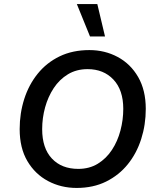

<svg xmlns="http://www.w3.org/2000/svg" viewBox="-20 -917 779 947"><path d="M358 10Q281 10 217 -24Q153 -58 115 -122.5Q77 -187 77 -280Q77 -358 99.5 -428.5Q122 -499 166 -553.5Q210 -608 274 -639Q338 -670 421 -670Q497 -670 560.5 -636Q624 -602 661.5 -537Q699 -472 699 -380Q699 -302 676.5 -231.5Q654 -161 610.5 -107Q567 -53 503.5 -21.5Q440 10 358 10ZM366 -84Q421 -84 462.5 -109.5Q504 -135 532 -177.5Q560 -220 574 -273Q588 -326 588 -380Q588 -473 539.5 -524.5Q491 -576 412 -576Q357 -576 315 -550.5Q273 -525 245 -482.5Q217 -440 202.5 -387.5Q188 -335 188 -280Q188 -186 236 -135Q284 -84 366 -84ZM460 -897 498 -737H424L359 -897Z"/></svg>

Font: Work Sans Medium
Style: Italic
Weight: 500
Italic angle: -13°
Designer: Wei Huang
Foundry: Wei Huang
Version: Version 2.012; ttfautohint (v1.8.3)